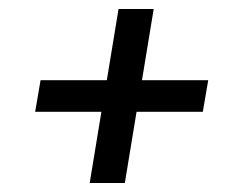

<svg xmlns="http://www.w3.org/2000/svg" viewBox="-20 -553 540 426"><path d="M179 -147 205 -305H58L70 -375H217L243 -533H321L295 -375H442L430 -305H283L257 -147Z"/></svg>

Font: Iosevka Curly
Style: Italic
Weight: 400
Italic angle: -9°
Monospace: yes
Designer: Belleve Invis
Foundry: Belleve Invis
Version: Version 22.1.2; ttfautohint (v1.8.4)